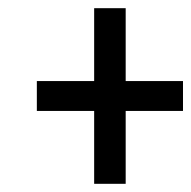

<svg xmlns="http://www.w3.org/2000/svg" viewBox="-20 -592 467 469"><path d="M210 -143H287V-321H427V-394H287V-572H210V-394H70V-321H210Z"/></svg>

Font: Noto Serif ExtraCondensed Black
Style: Italic
Weight: 900
Width: 2
Italic angle: -12°
Designer: Monotype Design Team
Foundry: Monotype Imaging Inc.
Version: Version 2.014